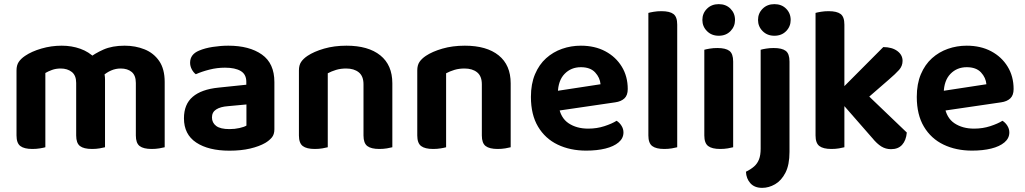

<svg xmlns="http://www.w3.org/2000/svg" viewBox="-20 -713 4953 928"><path d="M487.6 -329.2V-215.6H348.2V-312Q348.2 -348.5 327 -365.2Q305.7 -381.9 273.2 -381.9Q250.2 -381.9 231.1 -374.9Q212 -367.9 199.2 -360.2V-215.6H59.8V-372.7Q59.8 -397.3 70.3 -413.3Q80.8 -429.2 101.1 -442.9Q132.7 -464.5 180.2 -478.3Q227.6 -492.2 278.2 -492.2Q326.6 -492.2 368.2 -477.3Q409.8 -462.5 439.4 -432.2Q446.7 -425.5 453.7 -419.2Q460.7 -412.9 464.7 -404.9Q474.3 -389.6 480.9 -369.9Q487.6 -350.3 487.6 -329.2ZM776 -316.7V-215.6H636.6V-312Q636.6 -348.5 616.5 -365.2Q596.4 -381.9 563.3 -381.9Q538.8 -381.9 516.6 -372.1Q494.3 -362.2 478.2 -347.1L405.9 -429.5Q437.9 -454.8 480.2 -473.5Q522.5 -492.2 582.5 -492.2Q634.5 -492.2 678.6 -474.5Q722.7 -456.8 749.4 -418.2Q776 -379.6 776 -316.7ZM59.8 -262H199.2V-1.3Q190.3 1.3 173.3 4.1Q156.4 7 136.5 7Q97 7 78.4 -7.1Q59.8 -21.2 59.8 -58.1ZM348.2 -262H487.6V-1.3Q478.6 1.3 461.5 4.1Q444.4 7 424.9 7Q385 7 366.6 -7.1Q348.2 -21.2 348.2 -58.1ZM636.6 -262H776V-1.3Q767 1.3 749.9 4.1Q732.8 7 713.2 7Q673.4 7 655 -7.1Q636.6 -21.2 636.6 -58.1Z M1089.2 15.3Q987.9 15.3 928.5 -24Q869.1 -63.3 869.1 -141.2Q869.1 -208.9 911.3 -245Q953.5 -281.2 1035.7 -289.5L1170.5 -303.5V-317.6Q1170.5 -353.8 1143.5 -369.8Q1116.4 -385.9 1067.4 -385.9Q1029 -385.9 992.2 -376.5Q955.4 -367.2 926.4 -354.2Q915.1 -362.5 906.9 -377.9Q898.8 -393.4 898.8 -410Q898.8 -450.5 942.3 -468.4Q970.6 -480.5 1008.7 -486.3Q1046.9 -492.2 1083.6 -492.2Q1185.1 -492.2 1245.7 -449.5Q1306.2 -406.9 1306.2 -316.3V-87.9Q1306.2 -63.2 1293.8 -48.4Q1281.3 -33.6 1262.3 -22.3Q1233.1 -5.4 1189.1 5Q1145.1 15.3 1089.2 15.3ZM1089.2 -89Q1114.7 -89 1137.6 -94.2Q1160.5 -99.4 1171.1 -106V-208.1L1081.5 -199.8Q1045.3 -197.1 1024.9 -184Q1004.5 -171 1004.5 -145.5Q1004.5 -119.7 1024.8 -104.3Q1045.1 -89 1089.2 -89Z M1876.3 -310.3V-214.9H1736.9V-305.6Q1736.9 -345.1 1714 -363.5Q1691.1 -381.9 1653.2 -381.9Q1626.4 -381.9 1604.3 -375.2Q1582.3 -368.5 1564.2 -358.8V-214.9H1424.8V-372.7Q1424.8 -397.6 1435.3 -413.4Q1445.8 -429.2 1466.1 -442.9Q1497.4 -463.8 1546.3 -478Q1595.3 -492.2 1654.6 -492.2Q1760.1 -492.2 1818.2 -445.4Q1876.3 -398.6 1876.3 -310.3ZM1424.8 -262H1564.2V-1.3Q1555.3 1.3 1538.3 4.1Q1521.4 7 1501.5 7Q1462 7 1443.4 -7.1Q1424.8 -21.2 1424.8 -58.1ZM1736.9 -262H1876.3V-1.3Q1867.3 1.3 1850.2 4.1Q1833.1 7 1813.6 7Q1773.7 7 1755.3 -7.1Q1736.9 -21.2 1736.9 -58.1Z M2448.3 -310.3V-214.9H2308.9V-305.6Q2308.9 -345.1 2286 -363.5Q2263.1 -381.9 2225.2 -381.9Q2198.4 -381.9 2176.3 -375.2Q2154.3 -368.5 2136.2 -358.8V-214.9H1996.8V-372.7Q1996.8 -397.6 2007.3 -413.4Q2017.8 -429.2 2038.1 -442.9Q2069.4 -463.8 2118.3 -478Q2167.3 -492.2 2226.6 -492.2Q2332.1 -492.2 2390.2 -445.4Q2448.3 -398.6 2448.3 -310.3ZM1996.8 -262H2136.2V-1.3Q2127.3 1.3 2110.3 4.1Q2093.4 7 2073.5 7Q2034 7 2015.4 -7.1Q1996.8 -21.2 1996.8 -58.1ZM2308.9 -262H2448.3V-1.3Q2439.3 1.3 2422.2 4.1Q2405.1 7 2385.6 7Q2345.7 7 2327.3 -7.1Q2308.9 -21.2 2308.9 -58.1Z M2632.8 -171.4 2627.5 -266.8 2882.6 -305.8Q2879.9 -337.7 2856.5 -363Q2833.1 -388.2 2787.6 -388.2Q2740.1 -388.2 2708.8 -355.9Q2677.6 -323.6 2676.3 -263.7L2680.2 -200.8Q2689.2 -143.3 2728.1 -117.3Q2767 -91.3 2822.9 -91.3Q2864.9 -91.3 2901.5 -103.3Q2938.2 -115.3 2960.2 -129.3Q2974.5 -120.4 2983.9 -105.2Q2993.4 -90.1 2993.4 -72.9Q2993.4 -44.6 2969.9 -24.8Q2946.4 -5 2906 5Q2865.5 15 2813.6 15Q2736 15 2675.5 -14Q2615 -43 2580.6 -100.8Q2546.1 -158.6 2546.1 -244.6Q2546.1 -307.5 2565.9 -354.3Q2585.7 -401.1 2619.5 -431.5Q2653.3 -461.8 2696.6 -477Q2739.9 -492.2 2787.3 -492.2Q2854.9 -492.2 2905.6 -465.2Q2956.4 -438.2 2985.2 -391Q3014.1 -343.9 3014.1 -282.5Q3014.1 -252.6 2998.1 -237.5Q2982.2 -222.4 2953.6 -218.4Z M3113.8 -264 3253.2 -259.9V-1.3Q3244.3 1.3 3227.3 4.1Q3210.4 7 3190.5 7Q3151 7 3132.4 -7.1Q3113.8 -21.2 3113.8 -58.1ZM3253.2 -188.3 3113.8 -192V-650.6Q3122.8 -653.3 3139.9 -656.1Q3157 -659 3176.6 -659Q3217.1 -659 3235.1 -645.2Q3253.2 -631.4 3253.2 -593.9Z M3374.8 -616.6Q3374.8 -648.8 3397.1 -670.9Q3419.3 -693 3453.9 -693Q3488.7 -693 3510.7 -670.9Q3532.6 -648.8 3532.6 -616.6Q3532.6 -585 3510.7 -562.6Q3488.7 -540.2 3453.9 -540.2Q3419.3 -540.2 3397.1 -562.6Q3374.8 -585 3374.8 -616.6ZM3384.2 -264H3523.6V-1.3Q3514.6 1.3 3497.7 4.1Q3480.7 7 3460.8 7Q3421.3 7 3402.8 -7.1Q3384.2 -21.2 3384.2 -58.1ZM3523.6 -192H3384.2V-472.5Q3393.1 -475.2 3410.2 -478Q3427.3 -480.9 3447.2 -480.9Q3487.4 -480.9 3505.5 -467.1Q3523.6 -453.3 3523.6 -415.5Z M3585.4 117Q3609.4 105.3 3625.1 91.3Q3640.8 77.3 3648.6 57.2Q3656.5 37 3656.5 5.6V-256.1H3795.9V21.2Q3795.9 83.9 3776.2 122Q3756.5 160.1 3726.2 177.5Q3696 195 3663.8 195Q3626.9 195 3606.8 172.6Q3586.8 150.2 3585.4 117ZM3643.8 -616.6Q3643.8 -648.8 3666.1 -670.9Q3688.3 -693 3722.9 -693Q3757.8 -693 3779.7 -670.9Q3801.6 -648.8 3801.6 -616.6Q3801.6 -585 3779.7 -562.6Q3757.8 -540.2 3722.9 -540.2Q3688.3 -540.2 3666.1 -562.6Q3643.8 -585 3643.8 -616.6ZM3795.9 -188.3 3656.5 -192V-472.5Q3665.4 -475.2 3682.5 -478Q3699.6 -480.9 3719.6 -480.9Q3759.7 -480.9 3777.8 -467.1Q3795.9 -453.3 3795.9 -415.5Z M4122 -194.5 4023.2 -258.6 4249.2 -485.5Q4291.7 -485.2 4317.1 -466.4Q4342.4 -447.7 4342.4 -418.8Q4342.4 -394.2 4325.7 -375.3Q4308.9 -356.4 4274.5 -326.9ZM4027.8 -238.3 4137.2 -288.5 4362.9 -72.4Q4359.5 -34.5 4340.4 -13.3Q4321.4 8 4286.5 8Q4261 8 4239.9 -5Q4218.8 -17.9 4195.2 -46.8ZM3921.8 -265.4 4061.2 -261.3V-1.3Q4052.3 1.3 4035.3 4.1Q4018.4 7 3998.5 7Q3959 7 3940.4 -7.1Q3921.8 -21.2 3921.8 -58.1ZM4061.2 -189.3 3921.8 -193.4V-650.6Q3930.8 -653.3 3947.9 -656.1Q3965 -659 3984.9 -659Q4025 -659 4043.1 -645.2Q4061.2 -631.4 4061.2 -593.9Z M4497.8 -171.4 4492.5 -266.8 4747.6 -305.8Q4744.9 -337.7 4721.5 -363Q4698.1 -388.2 4652.6 -388.2Q4605.1 -388.2 4573.8 -355.9Q4542.6 -323.6 4541.3 -263.7L4545.2 -200.8Q4554.2 -143.3 4593.1 -117.3Q4632 -91.3 4687.9 -91.3Q4729.9 -91.3 4766.5 -103.3Q4803.2 -115.3 4825.2 -129.3Q4839.5 -120.4 4848.9 -105.2Q4858.4 -90.1 4858.4 -72.9Q4858.4 -44.6 4834.9 -24.8Q4811.4 -5 4771 5Q4730.5 15 4678.6 15Q4601 15 4540.5 -14Q4480 -43 4445.6 -100.8Q4411.1 -158.6 4411.1 -244.6Q4411.1 -307.5 4430.9 -354.3Q4450.7 -401.1 4484.5 -431.5Q4518.3 -461.8 4561.6 -477Q4604.9 -492.2 4652.3 -492.2Q4719.9 -492.2 4770.6 -465.2Q4821.4 -438.2 4850.2 -391Q4879.1 -343.9 4879.1 -282.5Q4879.1 -252.6 4863.1 -237.5Q4847.2 -222.4 4818.6 -218.4Z"/></svg>

Font: Baloo Tammudu 2
Style: Regular
Weight: 400
Designer: Maithili Shingre, Omkar Shende and Ek Type
Foundry: Ek Type
Version: Version 1.700